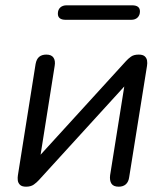

<svg xmlns="http://www.w3.org/2000/svg" viewBox="-20 -700 624 727"><path d="M78.9 6.9Q63 6.9 55.7 -0.2Q48.4 -7.4 47.3 -17.5Q46.3 -27.6 47.8 -36.5L114.7 -457.3Q118.1 -476.3 128.3 -484.8Q138.5 -493.3 155.5 -493.3Q174.9 -493.3 182.6 -481.6Q190.4 -470 187 -450.5L127.8 -77.1H99.9L456.9 -468.5Q464.7 -477.3 475.7 -485.3Q486.6 -493.3 505 -493.3Q520.4 -493.3 527.7 -487.1Q535 -480.8 536.8 -471Q538.5 -461.1 536.6 -450.3L469.2 -29.5Q466.8 -11.5 456.6 -2.3Q446.4 6.9 429.4 6.9Q409.5 6.9 402 -4.7Q394.5 -16.4 396.9 -36.3L456.5 -409.7H484.4L127.4 -18.3Q119.6 -9.5 108.2 -1.3Q96.8 6.9 78.9 6.9ZM229 -625Q199.1 -625 199.1 -648.1Q199.1 -663.3 208.2 -671.6Q217.3 -679.9 232.5 -679.9H480Q509.9 -679.9 509.9 -656.9Q509.9 -642.7 501.1 -633.8Q492.3 -625 476.6 -625Z"/></svg>

Font: Nunito ExtraLight
Style: Italic
Weight: 200
Italic angle: -9°
Designer: Vernon Adams
Foundry: Vernon Adams
Version: Version 3.602